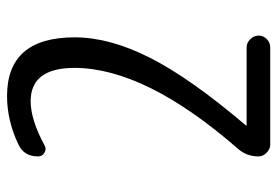

<svg xmlns="http://www.w3.org/2000/svg" viewBox="-140 -640 780 540"><g transform="rotate(-90 250.0 -370.0)"><path d="M80.1 -33.2Q80.1 -66.4 101.6 -90.8Q328.1 -350.6 329.1 -549.8Q329.1 -673.8 235.4 -673.8Q183.6 -673.8 111.3 -634.8Q101.6 -628.9 90.8 -634.8Q80.1 -640.6 80.1 -653.3Q80.1 -692.4 113.3 -708Q180.7 -740.2 250 -740.2Q415 -740.2 415 -549.8Q415 -452.1 357.9 -338.9Q300.8 -225.6 168 -69.3Q167 -68.4 167 -67.4Q167 -66.4 168 -66.4H386.7Q399.4 -66.4 409.7 -56.2Q419.9 -45.9 419.9 -32.7Q419.9 -19.5 410.2 -9.8Q400.4 0 386.7 0H113.3Q100.6 0 90.3 -10.3Q80.1 -20.5 80.1 -33.2Z"/></g></svg>

Font: Rounded Mgen+ 1mn regular
Style: Regular
Weight: 400
Designer: [Source Han Sans]
Ryoko NISHIZUKA  (kana & ideographs); Paul D. Hunt (Latin, Greek & Cyrillic); Wenlong ZHANG  (bopomofo
Version: Version 1.059.20150602